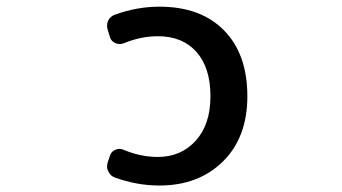

<svg xmlns="http://www.w3.org/2000/svg" viewBox="-20 -576 1040 584"><path d="M356.4 -444.3Q343.8 -439.5 331.1 -444.8Q318.4 -450.2 314.5 -462.9L307.6 -485.4Q305.7 -491.2 305.7 -497.1Q305.7 -505.9 308.6 -512.7Q315.4 -526.4 329.1 -531.2Q396.5 -555.7 464.8 -555.7Q590.8 -555.7 661.6 -483.4Q732.4 -411.1 732.4 -283.2Q732.4 -158.2 658.2 -85Q584 -11.7 464.8 -11.7Q396.5 -11.7 329.1 -36.1Q315.4 -41 309.6 -54.7Q305.7 -61.5 305.7 -69.3Q305.7 -76.2 307.6 -82L314.5 -102.5Q318.4 -115.2 331.1 -120.6Q343.8 -126 356.4 -120.1Q408.2 -98.6 460 -98.6Q530.3 -98.6 575.2 -147.9Q620.1 -197.3 620.1 -283.2Q620.1 -370.1 577.6 -418Q535.2 -465.8 460 -465.8Q408.2 -465.8 356.4 -444.3Z"/></svg>

Font: Gen Jyuu Gothic L Monospace Medium
Style: Regular
Weight: 500
Designer: [Source Han Sans]
Ryoko NISHIZUKA  (kana & ideographs); Paul D. Hunt (Latin, Greek & Cyrillic); Wenlong ZHANG  (bopomofo
Version: Version 1.002.20150607